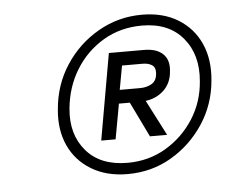

<svg xmlns="http://www.w3.org/2000/svg" viewBox="-38 -755 581 479"><g transform="rotate(-5 252.5 -515.5)"><path d="M264 -319Q211 -319 173 -342Q135 -365 117 -404.5Q99 -444 104 -495Q109 -556 141 -605Q173 -654 223.5 -683Q274 -712 333 -712Q386 -712 423.5 -689Q461 -666 479 -626Q497 -586 492 -534Q487 -474 455 -425.5Q423 -377 373.5 -348Q324 -319 264 -319ZM327 -408 278 -509H318L370 -408ZM266 -347Q319 -347 362 -372.5Q405 -398 432 -440Q459 -482 463 -534Q469 -600 433.5 -642.5Q398 -685 331 -685Q277 -685 234 -659.5Q191 -634 164.5 -591Q138 -548 133 -494Q127 -430 162.5 -388.5Q198 -347 266 -347ZM205 -408 243 -624H331Q362 -624 378 -609Q394 -594 391 -566Q389 -534 366.5 -515Q344 -496 309 -496H257L241 -408ZM262 -530H313Q330 -530 342.5 -537.5Q355 -545 356 -564Q357 -578 348 -584Q339 -590 324 -590H273Z"/></g></svg>

Font: DM Sans 11pt ExtraLight
Style: Italic
Weight: 250
Italic angle: -10°
Version: Version 4.004;gftools[0.9.30]